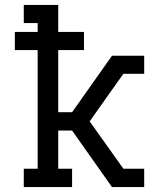

<svg xmlns="http://www.w3.org/2000/svg" viewBox="-20 -755 640 775"><path d="M76 0V-74H132V-553H40V-626H132V-662H76V-735H215V-626H319V-553H215V-302H271L432 -530H562V-457H478L414 -367L342 -265L478 -74H562V0H432L271 -228H215V-74H271V0Z"/></svg>

Font: Iosevka Curly Slab Extended
Style: Regular
Weight: 400
Width: 7
Monospace: yes
Designer: Belleve Invis
Foundry: Belleve Invis
Version: Version 11.1.0; ttfautohint (v1.8.3)